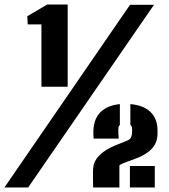

<svg xmlns="http://www.w3.org/2000/svg" viewBox="-106 -821 740 841"><path d="M75.5 -441V-714H15.5L13.5 -750L100.5 -801H190.5V-441ZM-86.5 0 463.5 -800H568.5L17.5 0ZM302 0Q301.5 -27.5 301.2 -42.5Q301 -57.5 301.2 -66Q301.5 -74.5 302 -82Q303.5 -114.5 329.8 -140.8Q356 -167 401 -185L446 -203Q462 -209 466.2 -216Q470.5 -223 472 -234Q473 -240 473 -249Q473 -258 472 -263Q470 -270.5 465 -274.5V-365Q523 -360 553.5 -330.2Q584 -300.5 584 -249Q584 -247 584 -244.8Q584 -242.5 584 -240Q584 -237.5 584 -235Q584 -197 559.5 -170.2Q535 -143.5 490 -127L436 -107Q429.5 -104 423.2 -101Q417 -98 417 -95V0ZM463 0V-94H572V0ZM304 -214Q303.5 -221.5 303 -230Q302.5 -238.5 303 -249Q305.5 -303 336 -331.5Q366.5 -360 419 -365V-273.5Q414 -269 413 -263Q411.5 -251 412.5 -234.8Q413.5 -218.5 414 -214Z"/></svg>

Font: Big Shoulders Stencil Text Thin Black
Style: Regular
Weight: 900
Version: Version 2.001